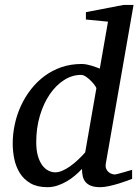

<svg xmlns="http://www.w3.org/2000/svg" viewBox="-20 -757 569 789"><path d="M415 -85.9Q412.6 -71.8 416.5 -63Q420.4 -54.2 427 -49.1Q433.6 -43.9 440.7 -42Q447.8 -40 451.2 -40Q454.6 -40 465.1 -42.7Q475.6 -45.4 487.3 -48.8Q499 -52.2 509.3 -55.2L522.9 -59.1V-22Q517.1 -19.5 501.5 -13.9Q485.8 -8.3 466.8 -2.4Q447.8 3.4 427.5 7.8Q407.2 12.2 392.1 12.2Q369.1 12.2 354.5 6.6Q339.8 1 331.5 -9Q323.2 -19 320.1 -32.7Q316.9 -46.4 316.9 -63Q303.7 -48.8 287.8 -35.4Q272 -22 253.9 -11.5Q235.8 -1 215.8 5.6Q195.8 12.2 174.8 12.2Q132.8 12.2 105.2 -3.9Q77.6 -20 61.5 -45.9Q45.4 -71.8 38.8 -103.5Q32.2 -135.3 32.2 -167Q32.2 -206.5 40.8 -246.3Q49.3 -286.1 66.2 -322.5Q83 -358.9 107.4 -390.1Q131.8 -421.4 163.1 -444.6Q194.3 -467.8 232.7 -481Q271 -494.1 314.9 -494.1Q326.2 -494.1 336.9 -491.9Q347.7 -489.7 357.4 -486.8Q367.2 -483.9 375.5 -480.5Q383.8 -477.1 390.1 -475.1L423.8 -668L333 -676.8V-707L487.8 -736.8H528.8ZM376 -394Q376.5 -396 370.4 -405Q364.3 -414.1 354.7 -423.8Q345.2 -433.6 334 -441.4Q322.8 -449.2 313 -449.2Q276.4 -449.2 243.2 -428Q210 -406.7 184.6 -369.6Q159.2 -332.5 144 -282Q128.9 -231.4 128.9 -172.9Q128.9 -140.6 135.5 -117.2Q142.1 -93.8 153.1 -78.6Q164.1 -63.5 178.2 -56.2Q192.4 -48.8 207 -48.8Q220.7 -48.8 236.6 -55.7Q252.4 -62.5 268.6 -74Q284.7 -85.4 300.5 -100.3Q316.4 -115.2 330.1 -130.9Z"/></svg>

Font: Charis SIL Viet
Style: Italic
Weight: 400
Italic angle: -11°
Foundry: SIL International
Version: Version 5.000